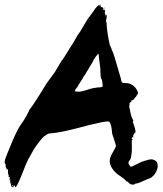

<svg xmlns="http://www.w3.org/2000/svg" viewBox="-45 -683 690 815"><path d="M399 -649.5Q398.1 -646.7 394.3 -645.7Q394.3 -648.6 396.2 -650.5Q396.2 -650.5 397.1 -650.5ZM515.2 -254.3Q515.2 -254.3 516.2 -256.2Q516.2 -256.2 517.1 -255.2Q516.2 -254.3 515.2 -252.4ZM12.4 112.4ZM12.4 112.4Q15.2 111.4 14.3 110.5Q13.3 112.4 12.4 112.4ZM1 108.6Q1 108.6 4.8 106.7V108.6L3.8 109.5L2.9 110.5ZM600 -6.7Q621 -2.9 623.8 13.8Q626.7 30.5 616.7 48.1Q606.7 65.7 592.4 73.3Q582.9 76.2 565.2 84.3Q547.6 92.4 535.2 96.2Q531.4 93.3 527.6 99Q520 101.9 512.4 100Q504.8 98.1 497.1 87.6H492.4Q487.6 80 471.9 69Q456.2 58.1 453.3 56.2Q412.4 21 422.9 -13.3Q424.8 -21 434.8 -38.1Q444.8 -55.2 447.6 -62.9Q445.7 -70.5 442.4 -81Q439 -91.4 436.2 -100.5Q433.3 -109.5 431.4 -114.3Q430.5 -118.1 429 -135.2Q427.6 -152.4 420 -164.8Q419 -168.6 406.2 -167.1Q393.3 -165.7 380.5 -162.9Q367.6 -160 353.8 -156.7Q340 -153.3 338.1 -153.3Q323.8 -149.5 285.2 -139.5Q246.7 -129.5 217.6 -123.8Q188.6 -118.1 162.9 -116.2Q157.1 -114.3 151.9 -111Q146.7 -107.6 141.9 -103.8Q137.1 -100 131.9 -93.8Q126.7 -87.6 122.9 -83.3Q119 -79 113.3 -70.5Q107.6 -61.9 104.8 -58.1Q101.9 -54.3 96.2 -44.8Q90.5 -35.2 89.5 -32.9Q88.6 -30.5 82.9 -21Q77.1 -9.5 76.2 -9.5Q66.7 8.6 50.5 51Q34.3 93.3 21.9 112.4V111.4Q21.9 110.5 21 109.5Q20 112.4 18.1 112.4Q21 107.6 18.1 106.7Q17.1 107.6 16.2 107.6Q16.2 101.9 15.2 102.9H14.3Q13.3 102.9 13.3 106.7L12.4 110.5Q8.6 109.5 9.5 111.4Q9.5 112.4 8.6 112.4Q4.8 110.5 7.1 107.6Q9.5 104.8 9.5 101.9Q4.8 105.7 1.9 106.7Q0 101 2.9 94.3Q-1 94.3 0 98.1Q-2.9 97.1 -1 83.8Q-2.9 83.8 -3.8 83.8Q-1.9 81.9 -1 78.1Q-1 77.1 -3.8 79L-4.8 81Q-6.7 80 -3.8 73.8Q-1 67.6 -3.8 66.7Q-3.8 68.6 -4.8 69.5Q-5.7 70.5 -7.6 70.5Q-7.6 69.5 -7.1 69Q-6.7 68.6 -6.7 67.6Q-7.6 65.7 -9.5 67.6Q-9.5 63.8 -6.7 61Q-6.7 60 -8.1 60.5Q-9.5 61 -9.5 60Q-9.5 57.1 -11 49.5Q-12.4 41.9 -9.5 38.1L-10.5 39H-12.4V34.3Q-13.3 33.3 -14.3 34.3Q-15.2 36.2 -17.1 37.1Q-18.1 35.2 -17.1 31.4Q-16.2 30.5 -17.1 30.5Q-21 29.5 -21 21Q-21 12.4 -21.9 12.4Q-29.5 10.5 -21 -12.9Q-12.4 -36.2 -1 -62.9Q10.5 -89.5 11.4 -92.4Q33.3 -141.9 47.6 -160Q63.8 -181.9 80 -217.1Q95.2 -236.2 120.5 -276.7Q145.7 -317.1 152.4 -328.6L186.7 -375.2L216.2 -424.8Q220 -429.5 221 -430.5L230.5 -444.8Q256.2 -485.7 258.1 -489.5Q263.8 -496.2 275.2 -517.6Q286.7 -539 295.2 -548.6L325.7 -600Q348.6 -630.5 352.4 -636.2Q364.8 -656.2 375.2 -661.9Q374.3 -656.2 375.2 -655.2Q376.2 -656.2 377.1 -660Q378.1 -663.8 381.9 -662.9Q381.9 -657.1 381.9 -656.2Q381.9 -655.2 383.8 -653.3Q385.7 -651.4 389.5 -653.3Q392.4 -648.6 392.4 -645.7Q391.4 -642.9 391.4 -641.9Q393.3 -641 395.2 -642.9H398.1Q398.1 -642.9 398.1 -638.1Q399 -639 401 -640Q401 -635.2 401 -631.4L400 -630.5Q398.1 -629.5 401 -623.8Q402.9 -620 402.9 -619Q401.9 -618.1 401.9 -617.1Q407.6 -615.2 408.6 -621.9Q408.6 -621.9 408.6 -621.9H409.5Q406.7 -606.7 403.8 -583.8Q404.8 -584.8 405.7 -588.6L407.6 -590.5Q406.7 -578.1 410 -553.8Q413.3 -529.5 417.1 -510.5L421 -492.4L427.6 -478.1Q428.6 -476.2 429.5 -471.9Q430.5 -467.6 431.4 -466.7Q434.3 -464.8 441.9 -438.6Q449.5 -412.4 458.1 -383.3Q466.7 -354.3 467.6 -351Q468.6 -347.6 469.5 -342.4Q470.5 -337.1 471.4 -335.2Q472.4 -333.3 475.2 -331.9Q478.1 -330.5 484.8 -330.5Q501 -330.5 510.5 -325.7Q533.3 -314.3 541 -289.5Q541.9 -286.7 534.3 -276.2L533.3 -274.3L532.4 -272.4L530.5 -270.5H529.5Q521 -258.1 519 -257.1Q518.1 -259 514.3 -259Q512.4 -250.5 510.5 -249.5Q501.9 -247.6 505.7 -235.2Q504.8 -235.2 502.9 -234.3Q503.8 -231.4 509.5 -201Q510.5 -195.2 512.4 -190Q514.3 -184.8 517.6 -178.1Q521 -171.4 521.9 -168.6Q520 -168.6 518.1 -166.7Q529.5 -139 530.5 -121.9Q517.1 -111.4 521 -99L519 -98.1L518.1 -101.9Q509.5 -95.2 518.1 -91.4Q518.1 -89.5 516.2 -88.6L514.3 -86.7Q515.2 -48.6 514.3 -38.1Q514.3 -35.2 513.3 -30Q512.4 -24.8 511.9 -21Q511.4 -17.1 510.5 -12.4Q509.5 -7.6 506.7 -4.8Q501 2.9 500.5 6.7Q500 10.5 501 12.9Q501.9 15.2 509.5 24.8Q515.2 24.8 537.1 13.3Q559 1.9 561.9 1.9Q589.5 -7.6 600 -6.7ZM390.5 -315.2Q391.4 -316.2 390 -329Q388.6 -341.9 387.6 -345.7H385.7Q382.9 -351.4 381.9 -362.9Q381 -374.3 381 -383.8V-391.4L376.2 -428.6Q374.3 -444.8 373.3 -455.2Q370.5 -454.3 361.4 -442.4Q352.4 -430.5 346.7 -417.1L339 -404.8Q315.2 -363.8 307.6 -354.3V-352.4Q303.8 -346.7 295.7 -334.3Q287.6 -321.9 283.8 -314.3Q282.9 -313.3 278.1 -307.1Q273.3 -301 272.4 -296.2Q278.1 -294.3 285.2 -293.8Q292.4 -293.3 299 -294.8Q305.7 -296.2 313.3 -298.1Q321 -300 327.1 -302.4Q333.3 -304.8 341 -306.7Q348.6 -308.6 354.3 -309.5Q362.9 -311.4 370 -311.9Q377.1 -312.4 380 -312.4Q382.9 -312.4 385.7 -313.3Q388.6 -314.3 390.5 -315.2ZM401 -611.4Q401 -613.3 402.9 -615.2H401Q400 -613.3 401 -611.4ZM427.6 -474.3Q427.6 -471.4 428.6 -471.4Q428.6 -473.3 427.6 -474.3Z"/></svg>

Font: KAZYinfo
Style: Bold
Weight: 700
Designer: emmanuel didier
Foundry: emmanuel didier
Version: Version 001.000